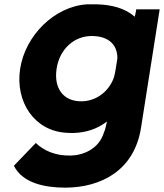

<svg xmlns="http://www.w3.org/2000/svg" viewBox="-20 -612 756 885"><path d="M73 -296C49 -142 139 -8 286 0C297 1 309 1 320 1C376 -1 428 -17 473 -52C469 -34 466 -17 459 -1C436 75 363 104 306 105C233 107 179 80 145 47L44 152C84 232 186 253 282 253C446 252 599 174 630 -23L716 -569H608C607 -565 605 -548 601 -535C556 -575 493 -590 429 -592H380C231 -582 97 -449 73 -296ZM241 -296C255 -387 323 -446 402 -446C484 -446 520 -403 521 -347C521 -341 520 -335 519 -330L513 -292C511 -278 508 -265 504 -252C479 -186 420 -145 354 -145C272 -145 227 -205 241 -296Z"/></svg>

Font: Rabbid Highway Sign IV
Style: BdObl
Weight: 400
Foundry: Cannot Into Space Fonts
Version: Version 0.277